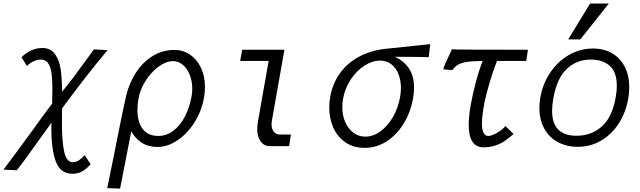

<svg xmlns="http://www.w3.org/2000/svg" viewBox="-33 -834 3653 1096"><path d="M260 -102.5 260.5 -133.5 197.5 -45.5Q85.5 112.5 62 138L-13 134Q39.5 65.5 153.5 -91.5Q232 -200 264.5 -242.5Q266 -287 266 -321.5Q266 -386 259.8 -423Q253.5 -460 239 -477Q224.5 -494 198.5 -494Q179.5 -494 158 -483.8Q136.5 -473.5 121 -457L89.5 -507Q143.5 -560 208.5 -560Q257 -560 281.8 -524.2Q306.5 -488.5 313.8 -436Q321 -383.5 321.5 -310.5Q355.5 -351.5 388.8 -396Q422 -440.5 473.5 -511.5L503 -552L581.5 -548Q522.5 -479 448.2 -383.2Q374 -287.5 321.5 -215.5Q320.5 -160.5 320.5 -125Q320.5 -27.5 333.5 32.2Q346.5 92 383.5 92Q401 92 419.2 79.8Q437.5 67.5 450 51L484.5 103Q460 131.5 435.2 144.8Q410.5 158 381.5 158Q312 158 286 89Q260 20 260 -102.5Z M579 240 618.5 46.5 644 -81.5Q667.5 -200.5 686.5 -285Q703.5 -357.5 741.8 -417.5Q780 -477.5 836.8 -513.2Q893.5 -549 963 -549Q1012 -549 1051.8 -522Q1091.5 -495 1114.2 -446.8Q1137 -398.5 1137 -337Q1137 -309 1131.5 -277Q1117.5 -198 1076 -133.5Q1034.5 -69 978.5 -32Q922.5 5 867 5Q813 5 775.2 -20Q737.5 -45 716.5 -84.5L690 50.5Q661.5 193 652.5 242.5ZM1061 -286Q1064.5 -305.5 1064.5 -328Q1064.5 -370.5 1050.2 -406.5Q1036 -442.5 1011 -463.8Q986 -485 954.5 -485Q915 -485 872.5 -453.8Q830 -422.5 798.2 -372.8Q766.5 -323 757.5 -271Q751.5 -237.5 751.5 -206Q751.5 -138.5 781.2 -98.2Q811 -58 870.5 -58Q918.5 -58 958 -88.8Q997.5 -119.5 1023.8 -171.2Q1050 -223 1061 -286Z M1435.5 -97.5Q1435.5 -117 1439 -137.5L1500.5 -486H1338L1349.5 -550H1590.5L1518.5 -142.5Q1517 -133.5 1517 -124Q1517 -99 1529.5 -82.5Q1542 -66 1564.5 -66H1627.5L1617.5 0H1504Q1485.5 0 1470 -11.2Q1454.5 -22.5 1445 -44.5Q1435.5 -66.5 1435.5 -97.5Z M1846.5 -221Q1846.5 -249 1852 -282Q1866 -359 1908.2 -416.8Q1950.5 -474.5 2015 -509.5Q2079.5 -544.5 2160.5 -554.5Q2174 -556 2369 -576.5L2423 -582L2414 -507.5Q2355.5 -509.5 2289.5 -509.5Q2243.5 -509.5 2220.5 -510Q2271.5 -487.5 2301 -444.2Q2330.5 -401 2330.5 -334Q2330.5 -303.5 2325 -273Q2311.5 -196 2272.8 -131.2Q2234 -66.5 2175.8 -28.2Q2117.5 10 2048 10Q1986 10 1940.2 -20.5Q1894.5 -51 1870.5 -103.5Q1846.5 -156 1846.5 -221ZM2250.5 -278.5Q2255.5 -305 2255.5 -332Q2255.5 -377 2241.2 -412.2Q2227 -447.5 2200.2 -467.8Q2173.5 -488 2137 -488Q2091.5 -488 2046.5 -458.8Q2001.5 -429.5 1968.5 -379.2Q1935.5 -329 1925 -269Q1921 -247.5 1921 -222.5Q1921 -175 1938 -136.5Q1955 -98 1985 -76Q2015 -54 2052 -54Q2098 -54 2139.8 -85Q2181.5 -116 2210.8 -167.5Q2240 -219 2250.5 -278.5Z M2528 -512.5Q2534.5 -525.5 2539.5 -536.8Q2544.5 -548 2545 -552.5Q2573.5 -550 2980.5 -550L2971 -486H2804Q2782 -431 2762.5 -364.8Q2743 -298.5 2733 -251Q2718 -172.5 2718 -129.5Q2718 -58 2754.5 -58Q2767.5 -58 2787.2 -67Q2807 -76 2825.2 -89.2Q2843.5 -102.5 2852 -115L2898.5 -69Q2871 -45.5 2849 -30Q2827 -14.5 2796.2 -3.8Q2765.5 7 2727.5 7Q2642.5 7 2642.5 -121.5Q2642.5 -167 2653.5 -232Q2664.5 -293.5 2682.2 -361.2Q2700 -429 2722 -486Q2670.5 -485.5 2638.5 -481.5Q2606.5 -477.5 2584.8 -466.2Q2563 -455 2550 -433.5L2497.5 -438.5Q2501 -453 2508.2 -469.5Q2515.5 -486 2528 -512.5Z M3046 -218Q3046 -245 3051.5 -278Q3065.5 -357 3108.5 -420.5Q3151.5 -484 3215.2 -520.5Q3279 -557 3351.5 -557Q3414.5 -557 3461.2 -529.8Q3508 -502.5 3533.5 -452.5Q3559 -402.5 3559 -336Q3559 -304.5 3553 -270Q3539 -191.5 3499 -129.2Q3459 -67 3398.5 -31.5Q3338 4 3265 4Q3201 4 3151.2 -23Q3101.5 -50 3073.8 -100.2Q3046 -150.5 3046 -218ZM3481.5 -278Q3488 -312.5 3488 -343.5Q3488 -422 3447.8 -458Q3407.5 -494 3340.5 -494Q3259 -494 3202.5 -441Q3146 -388 3125.5 -272Q3118.5 -231 3118.5 -201.5Q3118.5 -59 3258.5 -59Q3341 -59 3401 -110.8Q3461 -162.5 3481.5 -278ZM3210.5 -609 3335.5 -814H3442.5L3279.5 -609Z"/></svg>

Font: JuliaMono Light
Style: Italic
Weight: 300
Italic angle: -9°
Monospace: yes
Designer: cormullion
Foundry: corm
Version: Version 0.054; ttfautohint (v1.8.4)